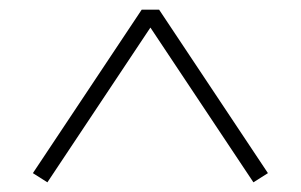

<svg xmlns="http://www.w3.org/2000/svg" viewBox="-20 -733 622 397"><path d="M78 -356 48 -375 273 -713H309L534 -375L504 -356L291 -676Z"/></svg>

Font: Literata ExtraLight
Style: Regular
Weight: 250
Designer: Latin by Veronika Burian and Jose Scaglione. Greek by Irene Vlachou. Cyrillic by Vera Evstafieva.
Foundry: TypeTogether
Version: Version 3.103;gftools[0.9.29]